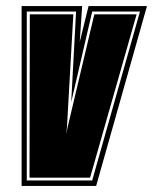

<svg xmlns="http://www.w3.org/2000/svg" viewBox="-20 -611 503 631"><path d="M51 0V-591H250L242 -473L271 -591H463L296 0ZM68 -18H283L440 -573H283L214 -275L230 -573H68ZM77 -27 78 -564H221L200 -192L198 -170L202 -192L290 -564H429L276 -27Z"/></svg>

Font: Alumni Sans Collegiate One SC
Style: Italic
Weight: 400
Italic angle: -8°
Designer: Robert E. Leuschke
Foundry: Robert E. Leuschke
Version: Version 1.100